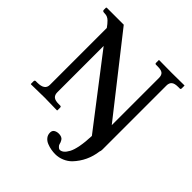

<svg xmlns="http://www.w3.org/2000/svg" viewBox="-222 -802 1154 1154"><g transform="rotate(45 355.0 -225.0)"><path d="M545.9 -568.8Q545.9 -592.8 533.7 -602.8Q521.5 -612.8 492.2 -612.8H478Q469.2 -612.8 469.2 -621.1V-645L471.2 -646Q539.1 -645 578.1 -645L685.1 -646L687 -645V-621.1Q687 -612.8 679.2 -612.8H665Q635.3 -612.8 622.6 -601.8Q609.9 -590.8 609.9 -568.8V-89.8V-60.1V-24.9Q609.9 -12.2 606 -4.4Q594.2 86.9 532.2 152.8Q512.2 172.9 485.1 184.3Q458 195.8 429.2 195.8Q411.6 195.8 393.6 192.6Q375.5 189.5 356.9 182.1Q338.4 174.8 326.7 160.4Q314.9 146 314.9 126Q314.9 108.4 327.4 100.6Q339.8 92.8 356.9 92.8Q370.6 92.8 380.1 96.9Q389.6 101.1 394.5 109.1Q399.4 117.2 401.1 122.1Q402.8 127 404.8 134.8Q406.2 142.1 414.8 150.1Q423.3 158.2 429.2 158.2Q442.4 158.2 454.6 148.4Q466.8 138.7 478.5 117.4Q490.2 96.2 497.8 56.2Q505.4 16.1 507.3 -37.6L174.8 -470.2V-76.2Q174.8 -54.2 187.5 -43.2Q200.2 -32.2 230 -32.2H244.1Q252 -32.2 252 -22.9V0L250 2Q177.2 0 142.1 0L28.8 2L26.9 0V-22.9Q26.9 -27.3 29.5 -29.8Q32.2 -32.2 35.2 -32.2H48.8Q111.8 -32.2 111.8 -76.2V-560.1Q102.1 -573.2 97.2 -579.3Q92.3 -585.4 82.8 -595Q73.2 -604.5 63.2 -608.6Q53.2 -612.8 42 -612.8Q30.3 -612.8 26.1 -615.5Q22 -618.2 22 -624V-643.1L24.9 -646H169.9L545.9 -168Z"/></g></svg>

Font: Linux Libertine G
Style: Semibold
Weight: 600
Designer: Philipp H. Poll
Foundry: Philipp H. Poll
Version: Version 5.1.1